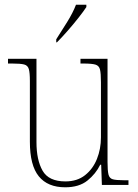

<svg xmlns="http://www.w3.org/2000/svg" viewBox="-20 -786 586 816"><path d="M257 10Q183 10 145 -36.5Q107 -83 107 -184V-442Q107 -477 102.5 -492.5Q98 -508 82.5 -512Q67 -516 32 -516H14V-536H135V-182Q135 -106 161 -60.5Q187 -15 258 -15Q308 -15 341.5 -41.5Q375 -68 392 -110.5Q409 -153 409 -202V-436Q409 -474 405 -490.5Q401 -507 385.5 -511.5Q370 -516 334 -516H322V-536H437V-97Q437 -61 441 -44.5Q445 -28 459.5 -24Q474 -20 505 -20H526V0H413L410 -86H406Q387 -47 351.5 -18.5Q316 10 257 10ZM219 -619Q241 -653 265.5 -692.5Q290 -732 303 -766H347V-756Q336 -739 314 -711Q292 -683 267 -654.5Q242 -626 222 -606H219Z"/></svg>

Font: Noto Serif Bengali SemiCondensed Thin
Style: Regular
Weight: 100
Width: 4
Designer: Juan Bruce, Universal Thirst, Indian Type Foundry and the Monotype Design Team.
Foundry: Monotype Imaging Inc.
Version: Version 2.003; ttfautohint (v1.8.4.7-5d5b)